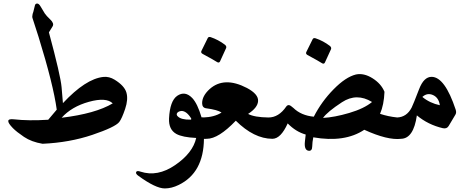

<svg xmlns="http://www.w3.org/2000/svg" viewBox="-20 -764 2656 1077"><path d="M196.3 -557.1Q166 -652.8 162.6 -661.6Q159.2 -669.9 163.1 -686Q165 -687.5 175.3 -731.4Q177.7 -744.1 188 -744.1Q198.2 -744.6 208 -727.1Q223.1 -700.7 231.4 -688.2Q239.7 -675.8 262.2 -654.3Q284.7 -632.8 275.4 -616.7Q253.9 -583 254.4 -582.5Q319.8 -339.8 325.4 -275.4Q331.1 -210.9 333 -185.5Q460.4 -321.8 559.6 -332.5Q592.3 -335.9 623 -316.9Q677.7 -283.2 689 -245.1Q700.2 -207 681.9 -152.8Q663.6 -98.6 648.9 -79.6Q626 -50.8 498.3 -7.6Q370.6 35.6 218.8 42.5Q156.7 32.2 114.7 3.9Q72.8 -24.4 52.2 -45.4Q-2.4 -101.6 58.1 -94.7Q139.6 -85.4 250.5 -92.3L298.3 -148.9Q279.3 -289.1 196.3 -557.1ZM325.7 -103.5Q515.6 -126.5 612.3 -184.1Q575.7 -219.7 478.8 -192.9Q381.8 -166 325.7 -103.5Z M1051.8 -100.6Q1025.4 -142.6 996.6 -141.6Q979.5 -139.2 973.6 -129.9Q967.8 -120.6 976.6 -111.8Q995.6 -91.8 1048.3 -92.8Q1055.2 -92.8 1051.8 -100.6ZM1124 15.1Q1122.1 205.6 982.4 273.4Q942.4 293 904.3 293Q853.5 293 756.8 222.7Q739.7 210.9 743.7 201.2Q747.6 191.4 768.1 198.7Q863.3 230 962.6 161.9Q1062 93.8 1080.6 9.8Q1003.9 6.3 969.2 -12.7Q925.3 -37.1 928.2 -99.6Q933.1 -198.2 974.1 -226.6Q1018.1 -256.3 1058.6 -213.9Q1087.9 -182.6 1110.4 -106Q1146.5 -107.4 1158.2 -70.3Q1165.5 -45.4 1162.6 -15.6Q1160.2 13.7 1141.1 14.6Q1132.8 15.1 1124 15.1Z M1485.8 -105Q1523.4 -104.5 1535.2 -73.7Q1539.1 -63.5 1540 -52.7Q1542 14.6 1507.8 14.6Q1404.8 14.2 1302.7 -86.9Q1205.6 14.6 1140.1 14.6Q1104.5 14.6 1087.2 -35.4Q1069.8 -85.4 1098.6 -100.1Q1107.4 -104.5 1119.1 -105Q1183.1 -106.9 1222.7 -132.8Q1201.2 -147.9 1135.7 -156.7Q1114.3 -159.7 1113.8 -185.1Q1113.8 -226.1 1156.2 -264.6Q1237.3 -336.9 1365.2 -270.5Q1430.2 -235.8 1427.7 -197.3Q1425.8 -160.2 1371.6 -125Q1407.2 -106 1485.8 -105ZM1145.5 -550.8Q1149.9 -559.1 1161.6 -555.7Q1205.1 -541 1242.2 -512.7Q1252 -504.4 1248.5 -494.6L1213.9 -418.9Q1208 -408.7 1196.3 -416.7Q1184.6 -424.8 1116.2 -461.9Q1105 -468.3 1109.9 -478.5Z M2066.9 -191.9Q1981 -244.6 1898.4 -190.7Q1815.9 -136.7 1792 -102.5Q1856 -106 1939 -130.4Q2022 -154.8 2066.9 -191.9ZM1737.3 6.3Q1731.9 32.7 1731.4 57.1Q1731 85 1710 81.5Q1685.1 77.1 1690.4 29.3Q1694.3 -8.3 1694.8 -9.3Q1639.2 -24.9 1593.8 -71.8Q1555.2 14.2 1508.3 14.6Q1484.4 14.6 1471.2 -12.2Q1442.9 -70.8 1469.7 -100.1Q1474.6 -105.5 1485.8 -105Q1543.5 -105 1585.4 -166Q1591.8 -175.3 1601.1 -174.3Q1609.4 -173.3 1625.5 -158.7Q1668.9 -116.2 1740.2 -109.4Q1783.2 -193.8 1851.1 -262.9Q1918.9 -332 1976.6 -346.2Q2021 -355.5 2069.6 -325Q2118.2 -294.4 2136.7 -249Q2133.8 -175.8 2111.8 -125.5Q2156.7 -110.4 2208.5 -105Q2231.4 -103 2243.2 -59.1Q2255.9 -13.2 2248 2.4Q2242.7 13.7 2230.5 14.6Q2154.3 23.9 2023.4 -36.1Q1913.6 37.1 1737.3 6.3ZM1733.9 -544.4Q1738.3 -552.7 1750 -549.3Q1793.5 -534.7 1830.6 -506.3Q1840.3 -498 1836.9 -488.3L1802.2 -412.6Q1796.4 -402.3 1784.7 -410.4Q1772.9 -418.5 1704.6 -455.6Q1693.4 -461.9 1698.2 -472.2Z M2349.1 -220.2Q2391.1 -185.5 2447.3 -173.8Q2440.9 -216.8 2408.4 -231Q2376 -245.1 2349.1 -220.2ZM2401.4 -333Q2475.6 -332 2536.1 -148.9Q2541.5 -132.3 2534.7 -121.1L2496.6 -57.1Q2486.3 -40 2463.9 -44.9Q2380.9 -64.5 2318.4 -116.7Q2299.8 13.2 2229.5 14.6Q2210 15.1 2195.8 -13.9Q2181.6 -43 2177 -67.1Q2172.4 -91.3 2191.9 -101.1Q2199.2 -104.5 2208 -105Q2261.7 -107.4 2289.1 -160.6Q2297.4 -176.8 2330.6 -263.2Q2357.4 -333.5 2401.4 -333Z"/></svg>

Font: Amiri
Style: Bold Slanted
Weight: 700
Italic angle: 9°
Designer: Khaled Hosny
Version: Version 000.107